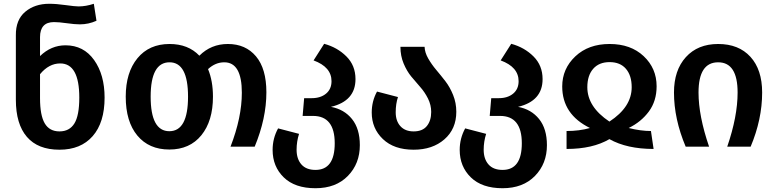

<svg xmlns="http://www.w3.org/2000/svg" viewBox="-20 -777 4106 1017"><path d="M327 -537Q423 -537 478.5 -459Q534 -381 534 -260Q534 -128 471 -56Q408 16 295 16Q181 16 122.5 -52Q64 -120 64 -249V-590Q63 -672 113.5 -714.5Q164 -757 241 -757Q278 -757 327.5 -750Q377 -743 396 -743Q435 -743 477 -757L491 -667Q449 -648 403 -648Q376 -648 334 -654Q292 -660 266 -660Q192 -660 192 -580V-480Q251 -537 327 -537ZM400 -260Q400 -441 299 -441Q239 -441 192 -384V-257Q192 -166 217 -123.5Q242 -81 295 -81Q348 -81 374 -123Q400 -165 400 -260Z M1187 -544Q1281 -544 1336 -478.5Q1391 -413 1391 -288Q1391 -150 1329 0H1201Q1261 -155 1261 -286Q1261 -447 1168 -447Q1121 -447 1082 -411Q1108 -348 1108 -265Q1108 -136 1046.5 -60.5Q985 15 877 15Q769 15 707.5 -59Q646 -133 646 -265Q646 -393 708 -468.5Q770 -544 878 -544Q977 -544 1036 -482Q1098 -544 1187 -544ZM976 -265Q976 -447 878 -447Q778 -447 778 -265Q778 -82 877 -82Q976 -82 976 -265Z M1733 -211Q1803 -198 1844.5 -146.5Q1886 -95 1886 -8Q1886 90 1822.5 155Q1759 220 1651 220Q1542 220 1483 162.5Q1424 105 1424 17Q1424 -44 1453 -97L1564 -68Q1551 -27 1551 16Q1551 65 1576.5 94Q1602 123 1651 123Q1753 123 1753 -18Q1753 -163 1638 -163H1583L1591 -257H1631Q1678 -257 1707 -281Q1736 -305 1736 -347Q1736 -422 1641 -457L1697 -545Q1767 -526 1815 -478Q1863 -430 1863 -358Q1863 -242 1733 -211Z M2229 -529Q2230 -499 2248 -467.5Q2266 -436 2290.5 -407Q2315 -378 2339 -347Q2363 -316 2380 -274Q2397 -232 2397 -185Q2397 -94 2334 -39Q2271 16 2171 16Q2067 16 2008 -40.5Q1949 -97 1949 -181Q1949 -241 1977 -292L2088 -263Q2076 -227 2076 -182Q2076 -136 2101 -108.5Q2126 -81 2171 -81Q2218 -81 2241 -109.5Q2264 -138 2264 -184Q2264 -221 2247 -255Q2230 -289 2206 -316Q2182 -343 2158.5 -371.5Q2135 -400 2118 -440.5Q2101 -481 2101 -529Z M2724 -211Q2794 -198 2835.5 -146.5Q2877 -95 2877 -8Q2877 90 2813.5 155Q2750 220 2642 220Q2533 220 2474 162.5Q2415 105 2415 17Q2415 -44 2444 -97L2555 -68Q2542 -27 2542 16Q2542 65 2567.5 94Q2593 123 2642 123Q2744 123 2744 -18Q2744 -163 2629 -163H2574L2582 -257H2622Q2669 -257 2698 -281Q2727 -305 2727 -347Q2727 -422 2632 -457L2688 -545Q2758 -526 2806 -478Q2854 -430 2854 -358Q2854 -242 2724 -211Z M2958 -319Q2958 -413 3027.5 -478.5Q3097 -544 3209 -544Q3321 -544 3389.5 -479.5Q3458 -415 3458 -320Q3458 -242 3417 -186.5Q3376 -131 3310 -99Q3374 -83 3428 -83L3442 12Q3301 12 3208 -40Q3119 12 2981 12V-83Q3049 -83 3105 -99Q2958 -171 2958 -319ZM3091 -315Q3091 -211 3208 -133Q3326 -210 3326 -315Q3326 -377 3295.5 -412.5Q3265 -448 3209 -448Q3153 -448 3122 -412.5Q3091 -377 3091 -315Z M3550 -287Q3550 -405 3613 -474.5Q3676 -544 3784 -544Q3893 -544 3955 -476Q4017 -408 4017 -287Q4017 -145 3956 0H3832Q3887 -160 3887 -287Q3887 -447 3784 -447Q3680 -447 3680 -287Q3680 -163 3736 0H3612Q3550 -147 3550 -287Z"/></svg>

Font: FiraGO Medium
Style: Regular
Weight: 500
Designer: bBox Type
Foundry: bBox Type GmbH
Version: Version 1.001;PS 001.001;hotconv 1.0.88;makeotf.lib2.5.64775